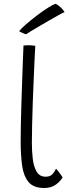

<svg xmlns="http://www.w3.org/2000/svg" viewBox="-20 -948 362 985"><path d="M301 -38Q291.5 -20 267.8 -1.8Q244 16.5 206.5 16.5Q151.5 16.5 126 -14.8Q100.5 -46 93.2 -100.5Q86 -155 86 -223Q86 -259.5 87 -309.5Q88 -359.5 89.8 -416Q91.5 -472.5 93.5 -528.2Q95.5 -584 97.2 -632.5Q99 -681 100.5 -714.5Q115 -716 127 -716Q136 -716 144.8 -715Q153.5 -714 161 -713Q159 -682.5 157 -635.2Q155 -588 152.5 -532.2Q150 -476.5 148 -418.5Q146 -360.5 144.8 -308Q143.5 -255.5 143.5 -216Q143.5 -174 148 -134Q152.5 -94 167.8 -67.8Q183 -41.5 214 -41.5Q236 -41.5 247.5 -53Q259 -64.5 267.5 -82.5Q270.5 -80 275.5 -73.8Q280.5 -67.5 286 -60Q291.5 -52.5 295.8 -46.5Q300 -40.5 301 -38ZM265.5 -928.5Q275 -924 284 -916.5Q293 -909 300.2 -900.8Q307.5 -892.5 311.5 -886Q302.5 -882.5 281.8 -871.2Q261 -860 235.5 -845Q210 -830 184.5 -815.2Q159 -800.5 139.8 -788.8Q120.5 -777 113.5 -772Q110.5 -773 105.5 -774.8Q100.5 -776.5 95.2 -779Q90 -781.5 85.2 -784Q80.5 -786.5 78 -788Q89 -802 113.8 -823.5Q138.5 -845 168 -867.5Q197.5 -890 224 -907Q250.5 -924 265.5 -928.5Z"/></svg>

Font: Grandstander Thin ExtraLight
Style: Regular
Weight: 250
Version: Version 1.200